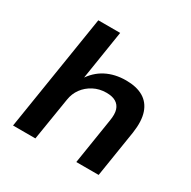

<svg xmlns="http://www.w3.org/2000/svg" viewBox="-157 -858 1007 1012"><g transform="rotate(30 346.5 -352.5)"><path d="M48 0 160 -705H293L244 -394H238Q272 -449 325 -476.5Q378 -504 446 -504Q510 -504 551 -480Q592 -456 608.5 -407.5Q625 -359 614 -284L569 0H433L477 -278Q484 -320 476 -345Q468 -370 446.5 -383Q425 -396 389 -396Q346 -396 311 -377.5Q276 -359 254 -329Q232 -299 226 -260L184 0Z"/></g></svg>

Font: Nunito Sans 10pt SemiExpanded
Style: Bold Italic
Weight: 700
Width: 6
Italic angle: -9°
Designer: Vernon Adams
Foundry: Vernon Adams
Version: Version 3.101;gftools[0.9.27]